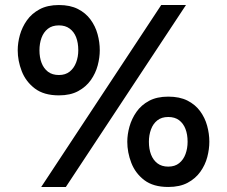

<svg xmlns="http://www.w3.org/2000/svg" viewBox="-20 -732 904 764"><path d="M144 12 621.5 -712H720L242 12ZM214.5 -352.5Q154.5 -352.5 118.5 -380Q82.5 -407.5 66.5 -448.8Q50.5 -490 50.5 -532Q50.5 -561.5 59.2 -592.8Q68 -624 87 -651Q106 -678 137.5 -695Q169 -712 214.5 -712Q259 -712 290 -696.2Q321 -680.5 340.2 -654.2Q359.5 -628 368.2 -596.2Q377 -564.5 377 -532Q377 -503 368.8 -471.8Q360.5 -440.5 341.5 -413.5Q322.5 -386.5 291.2 -369.5Q260 -352.5 214.5 -352.5ZM214.5 -433.5Q240.5 -433.5 257.5 -447.2Q274.5 -461 283 -483.5Q291.5 -506 291.5 -532Q291.5 -561.5 283 -583.5Q274.5 -605.5 257.2 -618.2Q240 -631 214.5 -631Q187.5 -631 170.5 -617.5Q153.5 -604 145.2 -581.5Q137 -559 137 -532Q137 -503.5 145.5 -481.5Q154 -459.5 171 -446.5Q188 -433.5 214.5 -433.5ZM649.5 12Q590 12 554.2 -15.2Q518.5 -42.5 502.5 -84Q486.5 -125.5 486.5 -168Q486.5 -197 495.2 -228.2Q504 -259.5 523 -286.8Q542 -314 573.2 -330.8Q604.5 -347.5 649.5 -347.5Q694.5 -347.5 725.8 -331.8Q757 -316 776.2 -289.8Q795.5 -263.5 804.2 -231.8Q813 -200 813 -168Q813 -138.5 804.8 -107Q796.5 -75.5 777.2 -48.5Q758 -21.5 726.8 -4.8Q695.5 12 649.5 12ZM649.5 -69Q676 -69 693 -82.8Q710 -96.5 718.2 -119Q726.5 -141.5 726.5 -168Q726.5 -197 718 -219Q709.5 -241 692.5 -253.8Q675.5 -266.5 649.5 -266.5Q623 -266.5 606 -253Q589 -239.5 580.8 -217Q572.5 -194.5 572.5 -168Q572.5 -139 581 -117Q589.5 -95 606.5 -82Q623.5 -69 649.5 -69Z"/></svg>

Font: Overpass Medium
Style: Regular
Weight: 500
Designer: Delve Withrington, Dave Bailey, Thomas Jockin
Foundry: Delve Fonts LLC
Version: Version 4.000